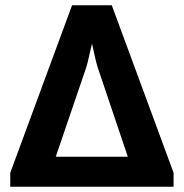

<svg xmlns="http://www.w3.org/2000/svg" viewBox="-20 -710 700 730"><path d="M640 -53 405 -690H254L19 -53V0H640ZM466 -114H192L308 -454C317 -484 322 -514 330 -544C337 -515 342 -484 351 -455Z"/></svg>

Font: SnT
Style: Bold
Weight: 700
Designer: Natanael Gama
Version: Version 1.001;PS 001.001;hotconv 1.0.70;makeotf.lib2.5.58329